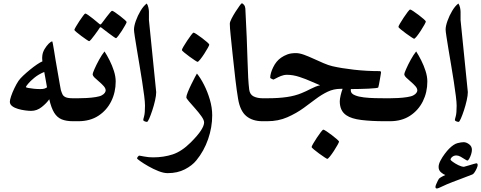

<svg xmlns="http://www.w3.org/2000/svg" viewBox="-20 -709 2814 1123"><path d="M467.3 -67.4Q467.3 -57.6 465.1 -41.5Q462.9 -25.4 455.6 -12.7Q448.2 0 431.6 0H406.7Q367.2 0 340.6 -11Q314 -22 296.9 -49.8Q279.8 -77.6 268.1 -128.4Q252.4 -105.5 224.1 -83Q195.8 -60.5 162.1 -60.5Q148.4 -60.5 127.4 -63.2Q106.4 -65.9 85.9 -71.8Q65.4 -77.6 51.5 -88.1Q37.6 -98.6 37.6 -113.8Q37.6 -124.5 44.9 -146.2Q52.2 -168 64 -192.6Q75.7 -217.3 88.4 -236.3Q97.2 -249 115.2 -266.1Q133.3 -283.2 154.8 -300.8Q176.3 -318.4 196 -331.8Q215.8 -345.2 228 -350.1Q227.5 -355.5 227.1 -359.9Q226.6 -364.3 226.6 -370.1Q226.6 -377.9 227.5 -383.3Q229.5 -402.8 240.7 -421.9Q252 -440.9 265.1 -453.9Q278.3 -466.8 285.6 -466.8Q286.6 -466.8 289.6 -450.9Q292.5 -435.1 296.6 -410.4Q300.8 -385.7 304.7 -359.9Q311.5 -321.3 318.1 -283Q324.7 -244.6 329.6 -217Q334.5 -189.5 335.9 -182.6Q340.3 -168 345.5 -157.2Q350.6 -146.5 364 -140.4Q377.4 -134.3 406.7 -134.3H431.6Q448.2 -134.3 455.6 -121.8Q462.9 -109.4 465.1 -93.5Q467.3 -77.6 467.3 -67.4ZM254.9 -198.2Q252 -213.9 247.8 -239Q243.7 -264.2 238.8 -288.1Q205.6 -274.4 181.4 -254.6Q157.2 -234.9 144.3 -219Q131.3 -203.1 131.3 -200.2Q131.3 -197.3 145 -194.6Q158.7 -191.9 178.2 -189.9Q197.8 -188 215.3 -188Q231.4 -188 239.7 -190.7Q248 -193.4 254.9 -198.2Z M656.7 -232.4Q656.7 -169.4 630.6 -116.7Q604.5 -64 555.7 -32Q506.8 0 438 0H411.6Q397.5 0 388.4 -14.2Q379.4 -28.3 379.4 -68.4Q379.4 -107.9 390.1 -121.1Q400.9 -134.3 411.6 -134.3H438Q458.5 -134.3 486.3 -135.7Q514.2 -137.2 539.1 -141.1Q564 -145 575.2 -151.4Q587.9 -158.2 593 -166.3Q598.1 -174.3 598.1 -179.7Q598.1 -192.4 586.7 -205.3Q575.2 -218.3 560.1 -231Q544.9 -243.7 533.4 -254.9Q522 -266.1 522 -275.4Q522 -280.8 532.7 -305.4Q543.5 -330.1 559.6 -359.4Q575.7 -388.7 591.3 -408.2Q606 -385.7 621.1 -355.7Q636.2 -325.7 646.5 -293.5Q656.7 -261.2 656.7 -232.4ZM720.7 -580.1Q720.7 -576.7 712.4 -561.8Q704.1 -546.9 692.9 -529.3Q681.6 -511.7 671.6 -498.8Q661.6 -485.8 658.2 -485.8Q655.8 -485.8 643.3 -494.6Q630.9 -503.4 615.2 -515.1Q599.6 -526.9 587.9 -535.9Q576.2 -544.9 575.2 -545.9Q570.3 -549.8 567.4 -549.8Q564.9 -549.8 561.5 -543.9Q561 -543 553.2 -531.5Q545.4 -520 534.4 -505.4Q523.4 -490.7 514.2 -479.5Q504.9 -468.3 501 -468.3Q499 -468.3 485.6 -477.3Q472.2 -486.3 455.8 -498.5Q439.5 -510.7 427.2 -521Q415 -531.2 415 -534.2Q415 -537.6 423.8 -552.7Q432.6 -567.9 444.3 -585.7Q456.1 -603.5 466.1 -616.7Q476.1 -629.9 478.5 -629.9Q482.9 -629.9 495.6 -621.1Q508.3 -612.3 522.7 -600.8Q537.1 -589.4 547.9 -580.1Q558.6 -570.8 559.6 -570.3Q564.9 -565.9 566.9 -565.9Q570.3 -565.9 575.2 -572.8Q576.2 -573.7 584.5 -585Q592.8 -596.2 603.5 -610.4Q614.3 -624.5 623.5 -635.3Q632.8 -646 635.3 -646Q639.2 -646 652.6 -637Q666 -627.9 681.9 -615.7Q697.8 -603.5 709.2 -593.3Q720.7 -583 720.7 -580.1Z M893.6 -170.4Q893.6 -150.9 887 -121.6Q880.4 -92.3 870.8 -63.5Q861.3 -34.7 852.8 -15.4Q844.2 3.9 839.8 3.9Q833.5 3.9 825.7 0.5Q817.9 -2.9 817.9 -7.3Q817.9 -11.2 823 -29.5Q828.1 -47.9 828.1 -91.3Q828.1 -110.4 823.5 -147.5Q818.8 -184.6 811.5 -231.7Q804.2 -278.8 795.9 -328.1Q787.6 -377.4 780.3 -421.4Q772.9 -465.3 768.3 -496.1Q763.7 -526.9 763.7 -536.1Q763.7 -556.2 774.4 -586.7Q785.2 -617.2 802.2 -645.8Q819.3 -674.3 838.4 -688.5Q845.2 -678.2 848.1 -664.1Q851.1 -649.9 851.1 -640.1V-591.8Z M1221.2 -34.2Q1221.2 35.2 1197.3 104.7Q1173.3 174.3 1128.4 229Q1104 259.3 1061 281.5Q1018.1 303.7 960.4 303.7Q937 303.7 906.7 291.7Q876.5 279.8 847.9 263.4Q819.3 247.1 800.5 233.6Q781.7 220.2 781.7 217.3Q781.7 213.4 786.6 207.3Q791.5 201.2 794.9 201.2Q796.9 201.2 822.5 206.3Q848.1 211.4 875 211.4Q937.5 211.4 990 194.1Q1042.5 176.8 1095.2 124.5Q1137.2 82.5 1155.5 54Q1173.8 25.4 1173.8 7.3Q1173.8 -6.8 1158.2 -28.8Q1142.6 -50.8 1121.8 -74.2Q1101.1 -97.7 1085.4 -115.7Q1069.8 -133.8 1069.8 -139.6Q1069.8 -148.9 1078.6 -170.7Q1087.4 -192.4 1099.4 -216.8Q1111.3 -241.2 1120.8 -259Q1130.4 -276.9 1131.8 -278.8Q1152.8 -253.4 1173.3 -213.1Q1193.8 -172.9 1207.5 -126.2Q1221.2 -79.6 1221.2 -34.2ZM1204.1 -447.8Q1204.1 -444.3 1195.3 -428.5Q1186.5 -412.6 1174.3 -393.8Q1162.1 -375 1150.9 -361.1Q1139.6 -347.2 1135.3 -347.2Q1133.3 -347.2 1119.1 -356.4Q1105 -365.7 1087.6 -378.4Q1070.3 -391.1 1057.1 -402.1Q1043.9 -413.1 1043.9 -416.5Q1043.9 -420.9 1053.2 -436.8Q1062.5 -452.6 1075 -471.4Q1087.4 -490.2 1098.1 -504.2Q1108.9 -518.1 1112.3 -518.1Q1116.2 -518.1 1130.6 -508.5Q1145 -499 1162.1 -486.1Q1179.2 -473.1 1191.7 -462.2Q1204.1 -451.2 1204.1 -447.8Z M1571.3 -71.3Q1571.3 -31.7 1561.5 -15.9Q1551.8 0 1538.6 0H1515.6Q1457 0 1420.7 -30Q1384.3 -60.1 1372.6 -130.9Q1364.7 -177.2 1356.7 -245.1Q1348.6 -313 1340.3 -393.6Q1334 -456.1 1329.1 -502Q1324.2 -547.9 1324.2 -570.3Q1324.2 -580.1 1334 -599.4Q1343.8 -618.7 1356.9 -639.4Q1370.1 -660.2 1380.9 -674.8Q1391.6 -689.5 1394 -689.5Q1399.9 -689.5 1407 -680.7Q1414.1 -671.9 1415 -659.2Q1424.8 -473.1 1427.7 -356.4Q1430.7 -239.7 1437.5 -185.5Q1441.4 -155.8 1463.6 -145Q1485.8 -134.3 1515.6 -134.3H1538.6Q1553.2 -134.3 1562.3 -121.6Q1571.3 -108.9 1571.3 -71.3Z M2290.5 -67.4Q2290.5 -57.6 2288.1 -41.5Q2285.6 -25.4 2278.1 -12.7Q2270.5 0 2253.9 0H2230Q2153.3 0 2094.5 -7.1Q2035.6 -14.2 2005.9 -34.7Q1967.3 -60.5 1967.3 -116.2Q1967.3 -129.4 1972.4 -151.4Q1977.5 -173.3 1983.9 -189.5H1972.7Q1931.6 -189.5 1896 -172.4Q1860.4 -155.3 1826.4 -129.6Q1792.5 -104 1756.3 -77.6Q1713.4 -46.4 1660.6 -23.2Q1607.9 0 1543.5 0H1520Q1503.4 0 1495.6 -12.7Q1487.8 -25.4 1485.6 -41.5Q1483.4 -57.6 1483.4 -67.4Q1483.4 -77.6 1485.6 -93.5Q1487.8 -109.4 1495.6 -121.8Q1503.4 -134.3 1520 -134.3H1543.5Q1608.9 -134.3 1657.5 -141.4Q1706.1 -148.4 1744.6 -164.6Q1768.6 -174.3 1797.9 -189.5Q1827.1 -204.6 1852.1 -210.4Q1834 -217.3 1801.8 -231.9Q1769.5 -246.6 1731.7 -259Q1693.8 -271.5 1658.7 -271.5Q1640.6 -271.5 1623 -264.4Q1605.5 -257.3 1593.5 -250.5Q1581.5 -243.7 1580.1 -243.7Q1577.6 -243.7 1569.1 -247.8Q1560.5 -252 1560.5 -253.9Q1560.5 -279.8 1577.9 -315.7Q1595.2 -351.6 1624 -371.6Q1640.1 -382.8 1660.4 -390.6Q1680.7 -398.4 1710.9 -398.4Q1731.4 -398.4 1758.3 -388.7Q1785.2 -378.9 1814.7 -365.2Q1844.2 -351.6 1872.8 -339.4Q1901.4 -327.1 1924.3 -321.8Q1977.1 -309.6 2050.3 -301.3Q2123.5 -293 2201.2 -293Q2208.5 -293 2208.5 -284.2Q2208.5 -283.2 2206.5 -271.5Q2204.6 -259.8 2201.9 -243.9Q2199.2 -228 2196.5 -214.6Q2193.8 -201.2 2192.4 -197.3Q2191.9 -195.3 2175.8 -193.4Q2159.7 -191.4 2134.8 -190.4Q2109.9 -189.5 2082.5 -188.7Q2055.2 -188 2032.2 -188Q2031.7 -186.5 2031.7 -179.7Q2031.7 -161.1 2057.1 -151.4Q2076.7 -143.1 2108.4 -139.4Q2140.1 -135.7 2173.3 -135Q2206.5 -134.3 2230 -134.3H2253.9Q2270.5 -134.3 2278.1 -121.8Q2285.6 -109.4 2288.1 -93.5Q2290.5 -77.6 2290.5 -67.4ZM1962.9 119.6Q1962.9 123 1954.1 138.9Q1945.3 154.8 1933.1 173.6Q1920.9 192.4 1909.7 206.3Q1898.4 220.2 1894 220.2Q1892.1 220.2 1877.9 210.9Q1863.8 201.7 1846.4 189Q1829.1 176.3 1815.9 165.3Q1802.7 154.3 1802.7 150.9Q1802.7 146.5 1812 130.6Q1821.3 114.7 1833.7 95.9Q1846.2 77.1 1856.9 63.2Q1867.7 49.3 1871.1 49.3Q1875 49.3 1889.4 58.8Q1903.8 68.4 1920.9 81.3Q1938 94.2 1950.4 105.2Q1962.9 116.2 1962.9 119.6Z M2479.5 -232.4Q2479.5 -169.4 2453.4 -116.7Q2427.2 -64 2378.4 -32Q2329.6 0 2260.7 0H2234.4Q2220.2 0 2211.2 -14.2Q2202.1 -28.3 2202.1 -68.4Q2202.1 -107.9 2212.9 -121.1Q2223.6 -134.3 2234.4 -134.3H2260.7Q2281.2 -134.3 2309.1 -135.7Q2336.9 -137.2 2361.8 -141.1Q2386.7 -145 2397.9 -151.4Q2410.6 -158.2 2415.8 -166.3Q2420.9 -174.3 2420.9 -179.7Q2420.9 -192.4 2409.4 -205.3Q2397.9 -218.3 2382.8 -231Q2367.7 -243.7 2356.2 -254.9Q2344.7 -266.1 2344.7 -275.4Q2344.7 -280.8 2355.5 -305.4Q2366.2 -330.1 2382.3 -359.4Q2398.4 -388.7 2414.1 -408.2Q2428.7 -385.7 2443.8 -355.7Q2459 -325.7 2469.2 -293.5Q2479.5 -261.2 2479.5 -232.4ZM2470.7 -583Q2470.7 -579.6 2461.9 -563.7Q2453.1 -547.9 2440.9 -529.1Q2428.7 -510.3 2417.5 -496.3Q2406.2 -482.4 2401.9 -482.4Q2399.9 -482.4 2385.7 -491.7Q2371.6 -501 2354.2 -513.7Q2336.9 -526.4 2323.7 -537.4Q2310.5 -548.3 2310.5 -551.8Q2310.5 -556.2 2319.8 -572Q2329.1 -587.9 2341.6 -606.7Q2354 -625.5 2364.7 -639.4Q2375.5 -653.3 2378.9 -653.3Q2382.8 -653.3 2397.2 -643.8Q2411.6 -634.3 2428.7 -621.3Q2445.8 -608.4 2458.3 -597.4Q2470.7 -586.4 2470.7 -583Z M2773.9 256.8Q2773.9 262.7 2768.6 275.1Q2763.2 287.6 2755.9 298.6Q2748.5 309.6 2742.7 311.5Q2737.3 313.5 2716.6 321.5Q2695.8 329.6 2670.7 339.1Q2645.5 348.6 2626 356Q2591.8 369.1 2566.7 381.3Q2541.5 393.6 2536.1 393.6Q2526.9 393.6 2526.9 384.3Q2526.9 379.4 2531.2 368.9Q2535.6 358.4 2540.5 348.6Q2545.4 338.9 2547.4 336.4Q2551.8 331.5 2565.4 324Q2579.1 316.4 2584.5 314.5Q2573.7 311 2559.6 299.1Q2545.4 287.1 2545.4 267.6Q2545.4 251 2556.2 230.5Q2566.9 210 2581.3 190.9Q2595.7 171.9 2606.4 161.1Q2633.8 133.8 2655.8 128.2Q2677.7 122.6 2691.9 122.6Q2707.5 122.6 2723.9 134.8Q2740.2 147 2740.2 167Q2740.2 179.2 2735.4 194.1Q2730.5 209 2724.4 219.5Q2718.3 230 2713.9 230Q2710 230 2698.7 222.4Q2687.5 214.8 2674.1 207.5Q2660.6 200.2 2649.4 200.2Q2635.3 200.2 2625.2 208.5Q2615.2 216.8 2615.2 225.1Q2615.2 228 2628.9 238Q2642.6 248 2661.1 257.1Q2679.7 266.1 2693.4 266.6Q2705.1 263.7 2721.2 258.8Q2737.3 253.9 2750.5 250Q2763.7 246.1 2766.1 246.1Q2773.9 246.1 2773.9 256.8Z M2716.3 -170.4Q2716.3 -150.9 2709.7 -121.6Q2703.1 -92.3 2693.6 -63.5Q2684.1 -34.7 2675.5 -15.4Q2667 3.9 2662.6 3.9Q2656.2 3.9 2648.4 0.5Q2640.6 -2.9 2640.6 -7.3Q2640.6 -11.2 2645.8 -29.5Q2650.9 -47.9 2650.9 -91.3Q2650.9 -110.4 2646.2 -147.5Q2641.6 -184.6 2634.3 -231.7Q2627 -278.8 2618.7 -328.1Q2610.4 -377.4 2603 -421.4Q2595.7 -465.3 2591.1 -496.1Q2586.4 -526.9 2586.4 -536.1Q2586.4 -556.2 2597.2 -586.7Q2607.9 -617.2 2625 -645.8Q2642.1 -674.3 2661.1 -688.5Q2668 -678.2 2670.9 -664.1Q2673.8 -649.9 2673.8 -640.1V-591.8Z"/></svg>

Font: Scheherazade New
Style: Bold
Weight: 700
Designer: SIL International
Foundry: SIL International
Version: Version 4.000